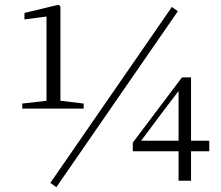

<svg xmlns="http://www.w3.org/2000/svg" viewBox="-20 -754 922 801"><path d="M73 -301V-322L179 -334H229L329 -322V-301ZM174 -301V-685L82 -673V-700L223 -734L232 -728V-301ZM725 0V-140V-154V-384H718L749 -406L654 -281L560 -155L564 -179V-167H853V-123H534V-159L739 -431H777V0ZM215 27 190 9 697 -725 722 -707Z"/></svg>

Font: Noto Serif JP ExtraLight Light
Style: Regular
Weight: 300
Version: Version 2.003-H1;hotconv 1.1.1;makeotfexe 2.6.0